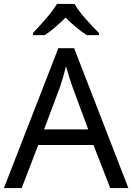

<svg xmlns="http://www.w3.org/2000/svg" viewBox="-20 -964 679 984"><path d="M362 -944H272C246 -899 186 -834 149 -795V-784H209C244 -806 280 -838 316 -874C352 -838 390 -805 425 -784H487V-795C449 -833 386 -899 362 -944ZM545 0H638L360 -717H279L0 0H91L176 -221H459ZM352 -517 432 -301H206L287 -517C295 -540 308 -583 318 -624C325 -599 346 -533 352 -517Z"/></svg>

Font: Noto Sans Inscriptional Parthian
Style: Regular
Weight: 400
Designer: Monotype Design Team
Foundry: Monotype Imaging Inc.
Version: Version 2.003